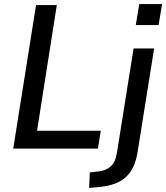

<svg xmlns="http://www.w3.org/2000/svg" viewBox="-20 -730 816 943"><path d="M45 0 157 -705H259L162 -88H475L461 0ZM647 -607 664 -710H776L759 -607ZM418 193 421 117 464 112Q501 108 524.5 86.5Q548 65 555 16L636 -492H737L657 9Q651 52 637 84Q623 116 600 138Q577 160 543 172.5Q509 185 462 189Z"/></svg>

Font: Nunito Sans 10pt SemiCondensed SemiBold
Style: Italic
Weight: 600
Width: 4
Italic angle: -9°
Designer: Vernon Adams
Foundry: Vernon Adams
Version: Version 3.101;gftools[0.9.27]